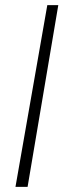

<svg xmlns="http://www.w3.org/2000/svg" viewBox="-20 -731 269 751"><path d="M208 -710.9 87.9 0H40.5L165 -710.9Z"/></svg>

Font: Roboto Condensed Light
Style: Italic
Weight: 300
Italic angle: -12°
Designer: Christian Robertson
Foundry: Google
Version: Version 3.0; 2020